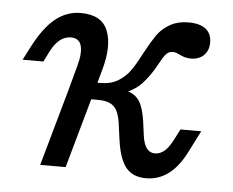

<svg xmlns="http://www.w3.org/2000/svg" viewBox="-40 -471 641 528"><g transform="rotate(5 281.0 -207.5)"><path d="M141.9 -356.5Q125 -356.5 111.3 -345.6Q97.6 -334.7 86.3 -312.9L71.8 -283.9H14.5L32.3 -318.5Q61.3 -375 92.7 -400.4Q124.2 -425.8 162.9 -425.8Q221 -425.8 237.5 -384.3Q254 -342.7 235.5 -276.6L216.1 -206.5H146L166.1 -280.6Q175.8 -316.1 170.2 -336.3Q164.5 -356.5 141.9 -356.5ZM146 -206.5H216.1L158.1 0H87.9ZM299.2 -87.1 292.7 -134.7Q289.5 -155.6 282.7 -168.1Q275.8 -180.6 263.3 -186.3Q250.8 -191.9 231.5 -191.9H193.5L205.6 -238.7H232.3Q262.1 -238.7 282.3 -251.2Q302.4 -263.7 314.9 -281.5Q327.4 -299.2 343.5 -330.6Q360.5 -362.1 373.4 -381Q386.3 -400 408.1 -412.9Q429.8 -425.8 461.3 -425.8Q491.9 -425.8 508.1 -412.9Q524.2 -400 524.2 -375.8Q524.2 -354 510.9 -340.7Q497.6 -327.4 475 -327.4Q466.1 -327.4 458.5 -329.4Q450.8 -331.5 443.5 -335.5Q438.7 -337.9 433.9 -339.5Q429 -341.1 424.2 -341.1Q412.9 -341.1 405.2 -332.3Q397.6 -323.4 387.9 -304.8Q370.2 -271.8 348.4 -248.4Q326.6 -225 282.3 -210.5L300 -225Q317.7 -221.8 329.8 -212.9Q341.9 -204 348.8 -187.1Q355.6 -170.2 359.7 -142.7L364.5 -106.5Q367.7 -82.3 376.2 -70.6Q384.7 -58.9 399.2 -58.9Q413.7 -58.9 425.8 -69.4Q437.9 -79.8 449.2 -102.4L463.7 -130.6H521L491.1 -71.8Q470.2 -29.8 442.7 -9.3Q415.3 11.3 380.6 11.3Q344.4 11.3 325.4 -11.7Q306.5 -34.7 299.2 -87.1Z"/></g></svg>

Font: Playfair Micro SmCond SmLight
Style: Italic
Weight: 360
Width: 4
Italic angle: -15.6°
Designer: Claus Eggers Sørensen
Foundry: Claus Eggers Sørensen
Version: Version 2.203;Glyphs 3.3 (3326)